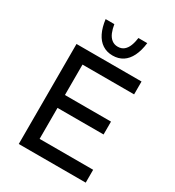

<svg xmlns="http://www.w3.org/2000/svg" viewBox="-221 -1076 1094 1202"><g transform="rotate(30 326.0 -474.5)"><path d="M104 -723H574V-630H201V-410H534V-317H201V-93H588V0H104ZM335 -773Q293 -773 261.5 -793.5Q230 -814 210.5 -853.5Q191 -893 184 -949H247Q252 -917 262.5 -891.5Q273 -866 291.5 -851.5Q310 -837 335 -837Q362 -837 379.5 -851.5Q397 -866 407 -891.5Q417 -917 421 -949H485Q478 -892 458.5 -852.5Q439 -813 408 -793Q377 -773 335 -773Z"/></g></svg>

Font: Josefin Sans Thin
Style: Regular
Weight: 400
Version: Version 2.000